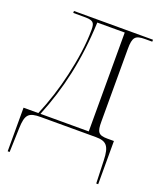

<svg xmlns="http://www.w3.org/2000/svg" viewBox="-138 -626 786 927"><g transform="rotate(20 255.0 -163.0)"><path d="M12 210H22L26 88C28 14 44 0 106 0H388C442 0 461 18 463 93L467 210H477V-12H444C396 -12 388 -26 388 -80V-452C388 -514 400 -526 451 -526H487V-536H81V-526H136C182 -526 192 -519 192 -480C192 -405 179 -321 160 -238C143 -163 118 -85 88 -14H12ZM99 -14C161 -167 198 -325 206 -522H347V-14Z"/></g></svg>

Font: Noto Serif Display SemiCondensed ExtraLight
Style: Regular
Weight: 200
Width: 4
Designer: Monotype Design Team
Foundry: Monotype Imaging Inc.
Version: Version 2.009